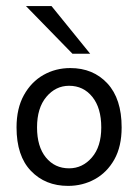

<svg xmlns="http://www.w3.org/2000/svg" viewBox="-20 -606 457 635"><path d="M205.1 8.8Q129.9 8.8 82.3 -40.8Q34.7 -90.3 34.7 -184.6Q34.7 -247.6 59.1 -291.5Q83.5 -335.4 123.8 -358.2Q164.1 -380.9 212.4 -380.9Q288.1 -380.9 335.2 -330.1Q382.3 -279.3 382.3 -184.6Q382.3 -121.6 358.2 -78.6Q334 -35.6 293.7 -13.4Q253.4 8.8 205.1 8.8ZM208.5 -49.3Q252.9 -49.3 283.9 -85.2Q314.9 -121.1 314.9 -184.6Q314.9 -249 285.4 -285.6Q255.9 -322.3 208.5 -322.3Q164.1 -322.3 133.3 -285.6Q102.5 -249 102.5 -184.6Q102.5 -121.1 131.8 -85.2Q161.1 -49.3 208.5 -49.3ZM219.7 -428.2 65.9 -585.9H150.4L278.3 -428.2Z"/></svg>

Font: Harmattan
Style: Regular
Weight: 400
Designer: George W. Nuss III and SIL International
Foundry: SIL International
Version: Version 4.000